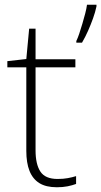

<svg xmlns="http://www.w3.org/2000/svg" viewBox="-20 -780 427 810"><path d="M223 -25Q247 -25 266 -28.5Q285 -32 301 -37V-4Q285 2 265 6Q245 10 220 10Q174 10 146 -7.5Q118 -25 104.5 -59Q91 -93 91 -143V-496H11V-522L91 -531L103 -659H130V-530H298V-496H130V-146Q130 -87 150.5 -56Q171 -25 223 -25ZM387 -753Q382 -729 372.5 -702.5Q363 -676 351.5 -650Q340 -624 326 -600H302V-607Q308 -619 314.5 -638.5Q321 -658 327.5 -680Q334 -702 339.5 -723Q345 -744 347 -760H387Z"/></svg>

Font: Noto Sans Khmer ExtraLight
Style: Regular
Weight: 250
Version: Version 2.003